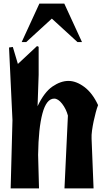

<svg xmlns="http://www.w3.org/2000/svg" viewBox="-20 -1043 578 1063"><path d="M39 0 49 -378 30 -780 51 -783 79 -689 185 -788 194 -784V-629L188 -455Q225 -533 270.5 -564Q316 -595 359 -595Q402 -595 447 -561.5Q492 -528 523 -461Q517 -446 510.5 -422Q504 -398 498.5 -372Q493 -346 489.5 -320.5Q486 -295 487 -276L498 0H337L356 -403Q346 -440 324 -468.5Q302 -497 280 -497Q237 -497 215 -415Q193 -333 191 -186L196 0ZM125 -810H100L198 -1023H336L434 -810H409L267 -940Z"/></svg>

Font: Trickster
Style: Regular
Weight: 400
Designer: Jean-Baptiste Morizot
Foundry: Jean-Baptiste Morizot
Version: Version 2.000;PS 2.0;hotconv 1.0.88;makeotf.lib2.5.647800